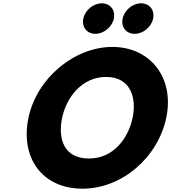

<svg xmlns="http://www.w3.org/2000/svg" viewBox="-20 -1123 1033 1158"><path d="M593.9 -1103C542.9 -1103 493.3 -1062 482.6 -1011C471.9 -960 504.2 -919 555.2 -919C606.2 -919 655.9 -960 666.6 -1011C677.3 -1062 644.9 -1103 593.9 -1103ZM830.9 -1103C779.9 -1103 730.3 -1062 719.6 -1011C708.9 -960 741.2 -919 792.2 -919C843.2 -919 892.9 -960 903.6 -1011C914.3 -1062 881.9 -1103 830.9 -1103ZM151.8 -413C101.2 -172 233.8 15 477.8 15C714.8 15 932.2 -172 982.8 -413C1033.5 -654 886.6 -840 657.6 -840C430.6 -840 202.5 -654 151.8 -413ZM354.8 -413C380.7 -536 474.6 -659 619.6 -659C765.6 -659 805.7 -536 779.8 -413C754 -290 666.1 -167 516.1 -167C362.1 -167 329 -290 354.8 -413Z"/></svg>

Font: Hussar
Style: BdOblTwo
Weight: 700
Foundry: Cannot Into Space Fonts
Version: Version 2.00